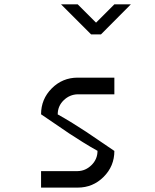

<svg xmlns="http://www.w3.org/2000/svg" viewBox="-20 -853 707 873"><path d="M333.3 -75Q369.2 -75.8 396.2 -102.5Q423.3 -129.2 423.3 -166.7H424.2Q392.5 -184.2 355.8 -207.1Q319.2 -230 294.6 -246.2Q270 -262.5 227.9 -291.7Q185.8 -320.8 166.7 -333.3Q166.7 -402.5 215.4 -451.2Q264.2 -500 333.3 -500H500V-424.2H333.3Q296.7 -423.3 269.6 -397.1Q242.5 -370.8 242.5 -333.3H241.7Q273.3 -315.8 310.4 -292.9Q347.5 -270 371.7 -253.8Q395.8 -237.5 438.8 -208.3Q481.7 -179.2 500 -166.7Q500 -97.5 451.2 -48.8Q402.5 0 333.3 0H166.7V-75ZM575 -833.3Q492.5 -750 439.2 -696.7H394.2L257.5 -833.3H333.3L416.7 -750L500 -833.3Z"/></svg>

Font: 0xA000-Squareish-Mono
Style: Squareish-Mono
Weight: 400
Version: Version 0.1